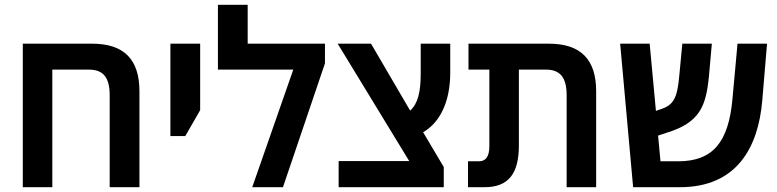

<svg xmlns="http://www.w3.org/2000/svg" viewBox="-20 -780 3238 800"><path d="M364 -598H75V0H198V-490H350C408 -490 437 -460 437 -383V0H561V-400C561 -533 496 -598 364 -598Z M690 -213H752L814 -321V-598H690Z M1012 -598V-760H888V-490H1202L1031 0H1159L1334 -516V-598Z M1829 -84 1743 -229C1811 -268 1856 -353 1856 -477V-598H1733V-474C1733 -396 1721 -348 1689 -319L1526 -598H1387L1685 -109H1391V0H1829Z M2142 -174V-490H2254C2312 -490 2341 -460 2341 -383V0H2464V-400C2464 -533 2399 -598 2267 -598H1932V-490H2019V-171C2019 -129 2005 -108 1976 -108H1930V0H1999C2099 0 2142 -57 2142 -174Z M3156 -360 3176 -598H3053L3032 -369C3016 -186 2949 -108 2806 -108H2732L2722 -215L2758 -227C2896 -269 2922 -338 2934 -463L2946 -598H2823L2810 -461C2802 -374 2787 -343 2736 -326L2713 -318L2687 -598H2564L2618 0H2813C3049 0 3139 -164 3156 -360Z"/></svg>

Font: Noto Sans Hebrew SemiCondensed Semi
Style: Regular
Weight: 600
Width: 4
Designer: Monotype Design Team
Foundry: Monotype Imaging Inc.
Version: Version 1.902